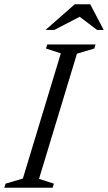

<svg xmlns="http://www.w3.org/2000/svg" viewBox="-37 -878 505 898"><path d="M247.5 -628.5 178 -651 184 -670H410L404 -651L323 -627L145.5 -41.5L215 -19L209 0H-17L-11 -19L70 -43ZM176 -738 312.5 -858H385L448 -738H417L331 -803H342.5L217 -738Z"/></svg>

Font: Newsreader 18pt
Style: Italic
Weight: 400
Italic angle: -17°
Version: Version 1.003